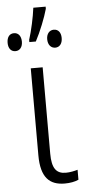

<svg xmlns="http://www.w3.org/2000/svg" viewBox="-82 -842 401 884"><g transform="rotate(-5 118.5 -399.5)"><path d="M164 -809H107C102 -767 88 -703 75 -663V-653H105C128 -696 153 -759 164 -799ZM8 -700C-13 -700 -25 -684 -25 -658C-25 -633 -13 -617 8 -617C28 -617 41 -633 41 -658C41 -684 28 -700 8 -700ZM192 -700C172 -700 158 -684 158 -659C158 -633 172 -617 192 -617C212 -617 225 -633 225 -659C225 -685 212 -700 192 -700ZM126 -532H71V-130C71 -27 111 10 181 10C205 10 228 6 245 -2V-48C232 -44 210 -39 190 -39C147 -39 126 -64 126 -133Z"/></g></svg>

Font: Noto Sans Display SemiCondensed Light
Style: Regular
Weight: 300
Width: 4
Designer: Monotype Design Team
Foundry: Monotype Imaging Inc.
Version: Version 1.900